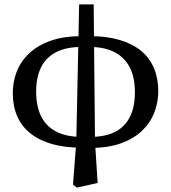

<svg xmlns="http://www.w3.org/2000/svg" viewBox="-20 -658 776 871"><path d="M311 180 326 -12 339 -638H405L411 -13L423 172L329 193ZM351 12Q274 12 216 -4.5Q158 -21 118 -53Q78 -85 58 -131Q38 -177 38 -236Q38 -288 56.5 -334.5Q75 -381 113.5 -417Q152 -453 211 -473.5Q270 -494 350 -494V-445Q279 -445 233 -420.5Q187 -396 165.5 -351Q144 -306 144 -243Q144 -174 167.5 -128.5Q191 -83 237 -60Q283 -37 351 -37ZM390 13V-37Q458 -37 502.5 -60Q547 -83 569.5 -128Q592 -173 592 -239Q592 -308 568 -353.5Q544 -399 498.5 -422Q453 -445 388 -445V-494Q465 -494 523.5 -476.5Q582 -459 620.5 -427Q659 -395 678.5 -348.5Q698 -302 698 -244Q698 -194 680 -147.5Q662 -101 624.5 -65Q587 -29 529 -8Q471 13 390 13Z"/></svg>

Font: Source Serif 4 18pt Medium
Style: Regular
Weight: 500
Designer: Frank Grießhammer
Foundry: Adobe Systems Incorporated
Version: Version 4.004;hotconv 1.0.116;makeotfexe 2.5.65601